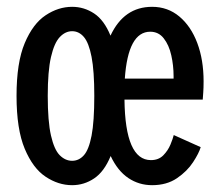

<svg xmlns="http://www.w3.org/2000/svg" viewBox="-20 -532 640 563"><path d="M191.5 11Q151 11 113.8 -13.8Q76.5 -38.5 52.5 -95.8Q28.5 -153 28.5 -251Q28.5 -348.5 52.5 -405.5Q76.5 -462.5 113.8 -487.2Q151 -512 191.5 -512Q226.5 -512 256 -492.5Q285.5 -473 304 -427.5Q343.5 -512 426 -512Q472 -512 506 -483.5Q540 -455 558.5 -405.8Q577 -356.5 577 -293.5Q577 -274 576 -261Q575 -248 574.5 -240H345Q347 -62.5 422.5 -62.5Q445 -62.5 458.8 -76.5Q472.5 -90.5 479.8 -108Q487 -125.5 489.5 -136L568.5 -100.5Q563.5 -83 546.2 -56.5Q529 -30 499 -9.5Q469 11 426 11Q387.5 11 356.2 -10Q325 -31 304.5 -74.5Q285.5 -28.5 256 -8.8Q226.5 11 191.5 11ZM191.5 -60.5Q211.5 -60.5 226 -76.8Q240.5 -93 248.5 -134.2Q256.5 -175.5 256.5 -251Q256.5 -324 248.5 -365.2Q240.5 -406.5 226 -423.5Q211.5 -440.5 191.5 -440.5Q171.5 -440.5 155.2 -423.2Q139 -406 129.5 -364.8Q120 -323.5 120 -251Q120 -176 129.5 -134.5Q139 -93 155.2 -76.8Q171.5 -60.5 191.5 -60.5ZM346 -301.5H489V-308.5Q489 -340 482.2 -370Q475.5 -400 460.2 -419.5Q445 -439 420.5 -439Q355.5 -439 346 -301.5Z"/></svg>

Font: Trispace Condensed
Style: Regular
Weight: 400
Width: 3
Designer: Tyler Finck
Foundry: Etcetera Type Company
Version: Version 1.210; ttfautohint (v1.8.3)